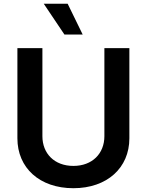

<svg xmlns="http://www.w3.org/2000/svg" viewBox="-20 -981 774 1012"><path d="M319.6 -799H415.8L336.6 -961.3H210.6ZM530.2 -727.3V-263.1C530.2 -171.9 466.6 -106.5 366.8 -106.5C266.7 -106.5 203.5 -171.9 203.5 -263.1V-727.3H71.7V-252.1C71.7 -95.9 188.9 11 366.8 11C544 11 661.9 -95.9 661.9 -252.1V-727.3Z"/></svg>

Font: RA Gorm Semi Bold
Style: Regular
Weight: 600
Designer: Rasmus Andersson
Foundry: rsms
Version: Version 3.000;hotconv 1.0.109;makeotfexe 2.5.65596